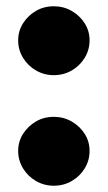

<svg xmlns="http://www.w3.org/2000/svg" viewBox="-20 -583 344 613"><path d="M152 -343Q121 -343 95 -358Q69 -373 53.5 -398.5Q38 -424 38 -454Q38 -484 53.5 -508.5Q69 -533 94.5 -548Q120 -563 152 -563Q183 -563 209 -548Q235 -533 250.5 -508.5Q266 -484 266 -454Q266 -424 250.5 -398.5Q235 -373 209 -358Q183 -343 152 -343ZM152 10Q121 10 95 -5Q69 -20 53.5 -45.5Q38 -71 38 -101Q38 -131 53.5 -155.5Q69 -180 94.5 -195Q120 -210 152 -210Q183 -210 209 -195Q235 -180 250.5 -155.5Q266 -131 266 -101Q266 -71 250.5 -45.5Q235 -20 209 -5Q183 10 152 10Z"/></svg>

Font: REM Medium
Style: Bold
Weight: 700
Version: Version 1.005;gftools[0.9.28]